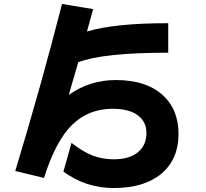

<svg xmlns="http://www.w3.org/2000/svg" viewBox="-20 -854 1040 969"><path d="M327 -375Q433 -450 564 -450Q715 -450 798 -377Q881 -304 881 -178Q881 -50 794.5 22.5Q708 95 554 95Q413 95 300 12L341 -133Q398 -88 447.5 -69Q497 -50 554 -50Q633 -50 676 -85.5Q719 -121 719 -183Q719 -240 675 -272.5Q631 -305 548 -305Q427 -305 344 -224Q261 -143 202 44L57 9Q188 -423 293 -834L450 -808Q426 -719 419 -695Q559 -737 829 -737V-588Q501 -588 375 -540Z"/></svg>

Font: Mplus 1p ExtraBold
Style: Regular
Weight: 800
Version: Version 1.061